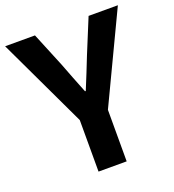

<svg xmlns="http://www.w3.org/2000/svg" viewBox="-140 -845 862 949"><g transform="rotate(-20 290.5 -370.0)"><path d="M216 0H364V-271L587 -740H433L359 -560C338 -505 316 -453 293 -396H289C266 -453 246 -505 225 -560L151 -740H-6L216 -271Z"/></g></svg>

Font: Source Han Sans SC Bold
Style: Regular
Weight: 700
Designer: Ryoko NISHIZUKA (kana & ideographs); Paul D. Hunt (Latin, Greek & Cyrillic); Wenlong ZHANG (bopomofo); Sandoll Communica
Foundry: Adobe Systems Incorporated
Version: Version 1.001;PS 1.001;hotconv 1.0.78;makeotf.lib2.5.61930